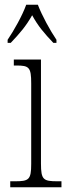

<svg xmlns="http://www.w3.org/2000/svg" viewBox="-20 -786 286 806"><path d="M12 -619V-606H25C63 -646 89 -676 115 -722C140 -676 166 -646 204 -606H217V-619C191 -657 156 -721 139 -766H90C74 -721 38 -657 12 -619ZM23 0H238V-25H222C162 -25 152 -31 152 -99V-536H38V-511H48C102 -511 111 -504 111 -436V-98C111 -31 101 -25 42 -25H23Z"/></svg>

Font: Noto Serif Hebrew Condensed ExtraLight
Style: Regular
Weight: 200
Width: 3
Designer: Monotype Design Team
Foundry: Monotype Imaging Inc.
Version: Version 2.004